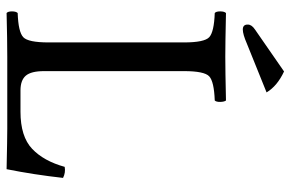

<svg xmlns="http://www.w3.org/2000/svg" viewBox="-166 -692 861 568"><g transform="rotate(90 264.0 -408.5)"><path d="M191.9 -818.8Q234.9 -798.8 253.9 -767.1L109.9 -709Q82 -696.8 67.9 -696.8Q52.7 -696.8 53.2 -711.9Q53.2 -723.1 67.9 -732.9ZM148.9 0Q97.2 0 19 2Q14.2 -2 14.2 -13.9Q14.2 -25.9 19 -30.8Q75.2 -32.7 90.6 -47.4Q106 -62 106 -122.1V-522.9Q106 -583 90.6 -597.4Q75.2 -611.8 19 -613.8Q14.2 -617.7 14.2 -629.9Q14.2 -642.1 19 -647Q110.8 -645 147.9 -645Q188 -645 277.8 -647Q281.7 -642.1 282 -630.1Q282.2 -618.2 277.8 -613.8Q221.7 -611.8 206.3 -597.4Q190.9 -583 190.9 -522.9V-108.9Q190.9 -70.8 204.3 -54.9Q217.8 -39.1 248 -39.1H311Q384.3 -39.1 420.7 -73.5Q457 -107.9 474.1 -169.9Q491.2 -172.9 506.8 -165Q497.1 -78.1 481 2Q388.7 0 361.8 0Z"/></g></svg>

Font: Linux Libertine O
Style: Regular
Weight: 400
Designer: Philipp H. Poll
Foundry: Philipp H. Poll
Version: Version 5.3.0